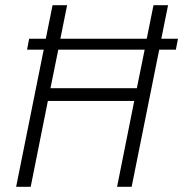

<svg xmlns="http://www.w3.org/2000/svg" viewBox="-20 -718 704 738"><path d="M496 -330H164L98 0H42L148 -527H84L92 -569H156L182 -698H238L212 -569H544L570 -698H626L600 -569H664L656 -527H592L486 0H430ZM506 -379 536 -527H204L174 -379Z"/></svg>

Font: IBM Plex Sans Cond Light
Style: Italic
Weight: 300
Width: 3
Italic angle: -11°
Designer: Mike Abbink, Paul van der Laan, Pieter van Rosmalen
Foundry: Bold Monday
Version: Version 1.3